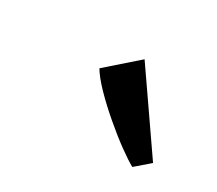

<svg xmlns="http://www.w3.org/2000/svg" viewBox="-61 -994 543 480"><g transform="rotate(30 210.5 -754.0)"><path d="M350.5 -630Q335.5 -638 307.5 -658.2Q279.5 -678.5 248.8 -704.8Q218 -731 192.5 -757.2Q167 -783.5 156 -802.5L242.5 -878.5L390.5 -664.5Z"/></g></svg>

Font: Merriweather 20pt
Style: Bold Italic
Weight: 700
Italic angle: -7.8°
Version: Version 2.101